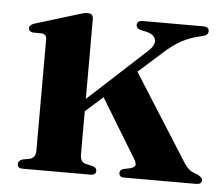

<svg xmlns="http://www.w3.org/2000/svg" viewBox="-41 -512 648 558"><g transform="rotate(5 283.0 -233.5)"><path d="M44 0Q29 0 29 -12.5Q29 -22 41 -26.5L64 -31Q79.5 -36 79.5 -56V-381Q79.5 -394 67.5 -396.5L38 -397Q27 -400 27 -408.5Q27 -418 41.5 -423L164 -460.5Q175 -464 181 -465.5Q187 -467 194 -467Q209.5 -467 209.5 -451V-218L379 -374Q398.5 -392.5 394.5 -407.5Q390.5 -422.5 367 -428L348.5 -432Q338 -436.5 338 -445Q338 -458 355 -458H531Q548 -458 548 -445Q548 -439.5 544 -435.5Q540 -431.5 528.5 -429Q498 -422.5 472 -408.8Q446 -395 417 -368L352 -310L511 -59Q520.5 -44.5 528.8 -38.2Q537 -32 552 -27.5Q566.5 -20 566.5 -12Q566.5 0 550 0H340.5Q325.5 0 325.5 -12.5Q325.5 -21 335.5 -24.5L355 -28.5Q369.5 -32.5 370.2 -39.8Q371 -47 361.5 -61.5L260.5 -227.5L209.5 -182V-56.5Q209.5 -34.5 224 -30.5L247 -25Q258 -21.5 258 -12.5Q258 0 242.5 0Z"/></g></svg>

Font: Fraunces 72pt S000 SemiBold
Style: Regular
Weight: 600
Version: Version 1.000; ttfautohint (v1.8.3)